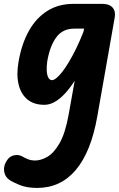

<svg xmlns="http://www.w3.org/2000/svg" viewBox="-70 -520 600 969"><path d="M154 9Q101.5 9 68.5 -18Q35.5 -45 23.8 -94.5Q12 -144 24 -210.5Q39.5 -299.5 76 -364.5Q112.5 -429.5 169 -465Q225.5 -500.5 300.5 -500.5H447.5Q481.5 -500.5 498 -482Q514.5 -463.5 509 -432L421 67.5Q389.5 246.5 312.8 337.5Q236 428.5 117.5 428.5Q66 428.5 29.5 413.8Q-7 399 -23 387.5Q-45.5 371.5 -49.2 344.2Q-53 317 -36 291Q-22.5 268.5 2 263.5Q26.5 258.5 49 273Q58 278.5 72.8 284.2Q87.5 290 108.5 290Q136 290 168.8 271.5Q201.5 253 230.5 203Q259.5 153 276.5 58L307 -112.5Q282 -73.5 256.2 -46.2Q230.5 -19 205 -5Q179.5 9 154 9ZM168.5 -210.5Q164.5 -183 166 -161.5Q167.5 -140 174.2 -127.8Q181 -115.5 192.5 -115.5Q201.5 -115.5 214.5 -125.8Q227.5 -136 243.2 -156Q259 -176 276.8 -205.5Q294.5 -235 313.5 -273.5Q332.5 -312 351 -359L354.5 -375.5H304.5Q245.5 -375.5 213.2 -330.5Q181 -285.5 168.5 -210.5Z"/></svg>

Font: Edu VIC WA NT Hand
Style: Regular
Weight: 400
Designer: Tina and Corey Anderson, Eben Sorkin, Mirko Velimirovic
Foundry: Google for Education
Version: Version 1.000